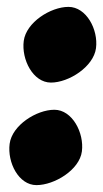

<svg xmlns="http://www.w3.org/2000/svg" viewBox="-20 -518 300 558"><path d="M8 -100C1 -46 34 20 86 20C138 20 211 -24 218 -78C225 -132 190 -199 138 -199C86 -199 15 -154 8 -100ZM49 -399C42 -345 76 -278 128 -278C180 -278 252 -324 259 -378C266 -432 231 -498 179 -498C127 -498 56 -453 49 -399Z"/></svg>

Font: Chaingun
Style: Ita
Weight: 400
Version: Version 0.91